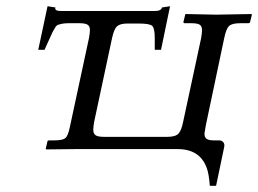

<svg xmlns="http://www.w3.org/2000/svg" viewBox="-20 -476 824 613"><path d="M387.2 -400.9Q363.8 -400.9 354 -392.3Q344.2 -383.8 337.9 -355L280.8 -87.9Q277.8 -71.3 277.8 -62Q277.8 -49.3 285.2 -44.2Q292.5 -39.1 312 -39.1H514.2Q540.5 -39.1 550 -49.6Q559.6 -60.1 564.9 -87.9L622.1 -354Q625 -370.6 625 -379.9Q625 -392.6 617.4 -397.2Q609.9 -401.9 590.8 -401.9H569.8Q564.5 -401.9 565.9 -407.2L571.8 -431.2L669.9 -429.2L783.2 -431.2L784.2 -429.2L778.8 -407.2Q778.8 -401.9 772 -401.9H747.1Q721.2 -401.9 711.7 -393.3Q702.1 -384.8 695.8 -354L637.2 -76.2Q632.8 -50.8 632.8 -49.8Q632.8 -37.6 639.6 -32.7Q646.5 -27.8 663.1 -27.8H680.2Q688 -27.8 692.9 -22Q697.8 -16.1 695.8 -6.8L669.9 117.2H649.9Q647 77.6 639.6 59.1Q617.7 0 546.9 0H221.2L127.9 1L126 -1L130.9 -22Q130.9 -27.8 137.2 -27.8H152.8Q179.7 -27.8 188.5 -34.9Q197.3 -42 203.1 -70.8L264.2 -355Q267.1 -371.6 267.1 -379.9Q267.1 -392.6 259.5 -397.2Q252 -401.9 232.9 -401.9H200.2Q187 -401.9 179.4 -400.4Q171.9 -398.9 166.3 -397.2Q160.6 -395.5 155.8 -387.5Q150.9 -379.4 147.7 -373.3Q144.5 -367.2 136.7 -349.1Q128.9 -331.1 122.1 -316.9H102.1L131.8 -456.1L157.2 -452.1Q154.8 -447.3 158.9 -444.1Q163.1 -440.9 173.8 -440.9H474.1Q495.1 -440.9 497.1 -452.1L522.9 -456.1L494.1 -316.9H474.1V-354Q474.1 -385.7 466.1 -393.3Q458 -400.9 422.9 -400.9Z"/></svg>

Font: Common Serif
Style: Italic
Weight: 400
Italic angle: -12°
Designer: Philipp H. Poll, Khaled Hosny
Foundry: Stefan Peev, Context Ltd.
Version: Version 1.026